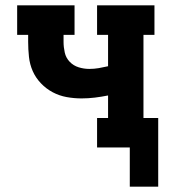

<svg xmlns="http://www.w3.org/2000/svg" viewBox="-20 -550 640 716"><path d="M464 146V0H342V-110H383V-194Q358 -189 333.5 -186Q309 -183 284 -183Q256 -183 228.5 -188Q201 -193 176.5 -206Q152 -219 132.5 -239.5Q113 -260 102 -285Q91 -310 88 -338Q85 -366 85 -394V-420H44V-530H258V-420H217V-394Q217 -374 221.5 -354Q226 -334 240 -319.5Q254 -305 273.5 -299Q293 -293 313 -293Q331 -293 348.5 -296Q366 -299 383 -303V-420H342V-530H556V-420H515V-110H570V146Z"/></svg>

Font: Iosevka Curly Slab XBdEx
Style: Regular
Weight: 800
Width: 7
Monospace: yes
Designer: Belleve Invis
Foundry: Belleve Invis
Version: Version 11.0.0; ttfautohint (v1.8.3)